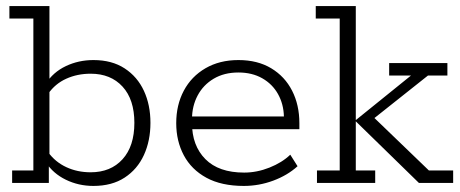

<svg xmlns="http://www.w3.org/2000/svg" viewBox="-20 -603 1516 633"><path d="M288 10Q239 10 197 -10.5Q155 -31 131 -68L141 -67V0H20V-41H90V-542H11V-583H143V-332L131 -327Q155 -365 197 -385Q239 -405 288 -405Q349 -405 391 -377.5Q433 -350 454.5 -303.5Q476 -257 476 -198Q476 -139 454.5 -92Q433 -45 391 -17.5Q349 10 288 10ZM279 -35Q345 -35 384 -78Q423 -121 423 -198Q423 -275 384 -317.5Q345 -360 279 -360Q235 -360 198.5 -343.5Q162 -327 139 -294L143 -319V-78L139 -101Q162 -69 198.5 -52Q235 -35 279 -35Z M784 10Q710 10 660.5 -17Q611 -44 586 -91Q561 -138 561 -197Q561 -257 586 -304Q611 -351 657.5 -378Q704 -405 766 -405Q829 -405 874 -378Q919 -351 943 -304Q967 -257 967 -197V-177H595V-219H916Q915 -260 896.5 -293Q878 -326 844.5 -345Q811 -364 766 -364Q719 -364 684.5 -343.5Q650 -323 631.5 -288Q613 -253 613 -210V-197Q613 -123 657 -78.5Q701 -34 785 -34Q827 -34 868.5 -50.5Q910 -67 937 -93L961 -55Q928 -25 881 -7.5Q834 10 784 10Z M1153 -41H1217V0H1025V-41H1100V-542H1021V-583H1153V-207L1335 -354H1263V-395H1455V-354H1391L1192 -196L1204 -224L1394 -41H1474V0H1361L1153 -203Z"/></svg>

Font: Rokkitt Light
Style: Regular
Weight: 300
Version: Version 3.103